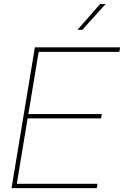

<svg xmlns="http://www.w3.org/2000/svg" viewBox="-20 -972 641 992"><path d="M39.6 0 160.2 -727.5H600.6L596.7 -704.1H179.7L126.5 -382.8H505.9L502 -360.4H122.6L66.9 -22.5H483.9L480 0ZM380.4 -817.9 497.6 -951.7H525.9L405.3 -817.9Z"/></svg>

Font: Inter Display Thin
Style: Italic
Weight: 100
Italic angle: -9.39999°
Designer: Rasmus Andersson
Foundry: rsms
Version: Version 4.000;git-a52131595